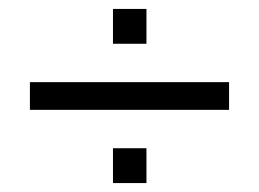

<svg xmlns="http://www.w3.org/2000/svg" viewBox="-20 -576 580 430"><path d="M47 -330V-392H493V-330ZM233 -166V-244H308V-166ZM233 -478V-556H308V-478Z"/></svg>

Font: Mona Sans SemiCondensed
Style: Regular
Weight: 400
Width: 4
Designer: Deni Anggara
Foundry: GitHub
Version: Version 2.000